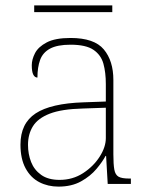

<svg xmlns="http://www.w3.org/2000/svg" viewBox="-20 -683 557 713"><path d="M197 10Q158 10 126 -6.5Q94 -23 75 -58Q56 -93 56 -146Q56 -225 112.5 -262Q169 -299 290 -303L373 -306V-371Q373 -414 364 -446.5Q355 -479 327 -498Q299 -517 242 -517Q193 -517 166 -502.5Q139 -488 129 -460.5Q119 -433 119 -395Q109 -395 103.5 -406Q98 -417 98 -441Q98 -462 110 -485.5Q122 -509 153.5 -525.5Q185 -542 242 -542Q330 -542 365.5 -499.5Q401 -457 401 -386V-110Q401 -73 404.5 -53.5Q408 -34 420 -27Q432 -20 459 -20H466V0H380L374 -104H372Q361 -83 338.5 -56Q316 -29 281 -9.5Q246 10 197 10ZM201 -15Q250 -15 288.5 -40Q327 -65 350 -101Q373 -137 373 -170V-283L287 -280Q209 -278 165 -261Q121 -244 102.5 -214.5Q84 -185 84 -145Q84 -111 95.5 -81.5Q107 -52 133 -33.5Q159 -15 201 -15ZM107 -638V-663H397V-638Z"/></svg>

Font: Noto Serif Tibetan Thin
Style: Regular
Weight: 250
Version: Version 2.103